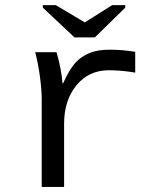

<svg xmlns="http://www.w3.org/2000/svg" viewBox="-20 -733 640 753"><path d="M510.3 -448.2Q455.6 -457.5 406.7 -457.5Q328.1 -457.5 279.8 -398.4Q231.4 -339.4 231.4 -248V0H143.6V-342.3Q143.6 -379.4 137 -429.7Q130.4 -480 118.2 -528.3H201.7Q221.2 -460.9 225.1 -406.2H227.5Q252 -460.9 275.4 -486.6Q298.8 -512.2 331.1 -525.1Q363.3 -538.1 409.7 -538.1Q460.4 -538.1 510.3 -529.8ZM352.1 -586.4H272L147.9 -703.1V-712.9H198.7L312 -645.5H313L419.9 -712.9H471.2V-703.1Z"/></svg>

Font: Cousine
Style: Regular
Weight: 400
Monospace: yes
Designer: Steve Matteson
Foundry: Ascender Corporation
Version: Version 1.20